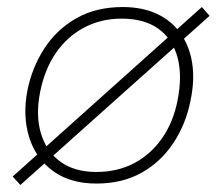

<svg xmlns="http://www.w3.org/2000/svg" viewBox="-20 -516 627 546"><path d="M38 10 16 -14 554 -496 576 -471ZM254 6Q180 6 131 -29.5Q82 -65 63 -125.5Q44 -186 58 -259Q71 -324 106 -378Q141 -432 197 -464Q253 -496 329 -496Q385 -496 426.5 -476.5Q468 -457 493.5 -421Q519 -385 526.5 -336.5Q534 -288 522 -231Q509 -164 473.5 -110Q438 -56 383 -25Q328 6 254 6ZM254 -27Q314 -27 361.5 -52Q409 -77 441 -123Q473 -169 485 -231Q499 -302 484.5 -354Q470 -406 430 -434.5Q390 -463 326 -463Q267 -463 219 -437.5Q171 -412 139 -365.5Q107 -319 94 -254Q81 -188 96.5 -136.5Q112 -85 152 -56Q192 -27 254 -27Z"/></svg>

Font: REM Thin
Style: Italic
Weight: 250
Italic angle: -11°
Designer: Octavio Pardo
Foundry: Ashler Design
Version: Version 1.005;gftools[0.9.28]